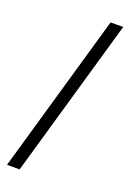

<svg xmlns="http://www.w3.org/2000/svg" viewBox="-164 -769 675 987"><g transform="rotate(20 173.5 -275.0)"><path d="M11 160 261 -710H330L80 160Z"/></g></svg>

Font: Source Sans 3 ExtraLight Medium
Style: Regular
Weight: 500
Version: Version 3.052;hotconv 1.1.0;makeotfexe 2.6.0